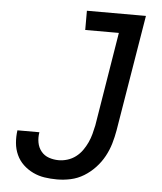

<svg xmlns="http://www.w3.org/2000/svg" viewBox="-53 -781 706 836"><g transform="rotate(5 300.0 -363.5)"><path d="M227 8Q199 8 172.5 4Q146 0 122 -11.5Q98 -23 79 -41Q60 -59 49 -83Q38 -107 35.5 -134.5Q33 -162 37 -190H133Q129 -167 133 -145Q137 -123 150.5 -106.5Q164 -90 184.5 -83Q205 -76 227 -76Q246 -76 265.5 -82Q285 -88 301.5 -100.5Q318 -113 330 -130Q342 -147 350.5 -165.5Q359 -184 364 -203Q369 -222 373 -241L440 -651H293V-735H551L467 -227Q462 -198 453.5 -169Q445 -140 430 -112.5Q415 -85 393 -61.5Q371 -38 344 -21.5Q317 -5 287 1.5Q257 8 227 8Z"/></g></svg>

Font: Iosevka Custom Medium Oblique
Style: Regular
Weight: 500
Italic angle: -9°
Designer: Belleve Invis
Foundry: Belleve Invis
Version: Version 27.0.1